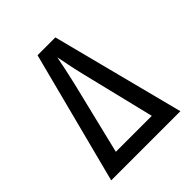

<svg xmlns="http://www.w3.org/2000/svg" viewBox="-199 -864 997 997"><g transform="rotate(-45 300.0 -365.0)"><path d="M46 0H554L366 -730H235ZM266 -491C281 -555 294 -619 300 -650C306 -619 318 -555 334 -490L432 -88H168Z"/></g></svg>

Font: JetBrains Mono Medium
Style: Regular
Weight: 436
Monospace: yes
Designer: Philipp Nurullin, Konstantin Bulenkov
Foundry: JetBrains
Version: Version 2.305